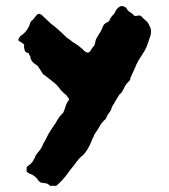

<svg xmlns="http://www.w3.org/2000/svg" viewBox="-20 -504 570 647"><path d="M488 -407Q491 -393 485 -378Q483 -373 481.5 -367.5Q480 -362 478 -357Q472 -339 461 -323Q453 -311 446 -299Q439 -287 434 -273Q432 -268 429.5 -263.5Q427 -259 425 -254Q424 -252 423 -249Q422 -246 420 -244Q419 -241 419 -238Q419 -235 417 -233Q413 -229 408.5 -224Q404 -219 401 -213Q397 -205 393 -197.5Q389 -190 382 -185Q375 -174 369 -163.5Q363 -153 357 -143Q355 -133 348.5 -125Q342 -117 338 -107Q338 -104 335 -102Q323 -92 315.5 -78Q308 -64 298 -51Q297 -47 295.5 -43.5Q294 -40 292 -38Q290 -32 287.5 -26.5Q285 -21 283 -16Q277 -4 270 6.5Q263 17 252 25Q248 29 245 32.5Q242 36 239 40Q232 50 224 59.5Q216 69 209 79Q193 102 170 122Q165 123 160.5 122Q156 121 151 123Q147 121 144.5 118.5Q142 116 137 114Q133 114 129.5 113Q126 112 121 112Q113 110 109 103.5Q105 97 99 92Q89 84 79 81Q73 78 70 74Q69 69 70 60Q71 56 75 55Q84 48 88 43Q92 38 97 28Q101 17 105 13Q120 -3 125 -18Q130 -27 134.5 -35Q139 -43 143 -52Q148 -60 152.5 -67.5Q157 -75 163 -83Q164 -85 165.5 -86.5Q167 -88 168 -90Q173 -100 179 -108.5Q185 -117 193 -124Q198 -135 201.5 -147Q205 -159 213 -168Q211 -172 210.5 -174Q210 -176 208 -177Q205 -182 201.5 -185Q198 -188 193 -192Q192 -194 189.5 -196Q187 -198 185 -200Q177 -213 164.5 -223.5Q152 -234 139 -244Q136 -246 132.5 -249Q129 -252 125 -254Q121 -261 116 -268.5Q111 -276 106 -283Q102 -285 98 -288Q94 -291 91 -294Q87 -298 85.5 -302Q84 -306 82 -309Q84 -313 80.5 -316.5Q77 -320 78 -323Q74 -327 72.5 -326Q71 -325 67 -329Q66 -330 64.5 -331.5Q63 -333 63 -335Q62 -342 61 -345Q60 -348 62 -353L57 -358Q53 -358 53.5 -359.5Q54 -361 51 -362Q48 -362 41 -369Q43 -372 43.5 -374Q44 -376 45 -377Q47 -381 48 -382Q74 -398 83 -430Q86 -434 89.5 -436.5Q93 -439 95 -443Q98 -446 100.5 -449.5Q103 -453 105 -455Q110 -458 113.5 -457Q117 -456 120 -454Q128 -447 135.5 -439.5Q143 -432 152 -424Q164 -415 176 -404.5Q188 -394 199 -383Q204 -377 211 -373Q218 -369 224 -363Q247 -350 267 -330Q269 -329 272 -327.5Q275 -326 278 -327Q284 -330 287 -336Q290 -342 294 -346Q298 -350 299 -354Q300 -356 300.5 -358Q301 -360 301 -362Q302 -370 305.5 -375.5Q309 -381 313 -388Q320 -398 324 -408Q328 -419 331.5 -422.5Q335 -426 347 -432Q349 -436 351 -440Q353 -444 355 -447Q360 -452 364 -457Q368 -462 370 -468Q378 -481 390 -484Q396 -483 401 -480.5Q406 -478 409 -471Q414 -465 420.5 -461.5Q427 -458 431 -452Q437 -449 442.5 -451Q448 -453 453 -451Q457 -449 459 -446.5Q461 -444 463 -442Q476 -431 479 -426.5Q482 -422 488 -407Z"/></svg>

Font: Darumadrop One
Style: Regular
Weight: 400
Version: Version 1.000